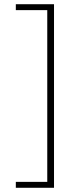

<svg xmlns="http://www.w3.org/2000/svg" viewBox="-20 -778 371 910"><path d="M55 84H204V-730H55V-758H236V112H55Z"/></svg>

Font: KoHo ExtraLight
Style: Regular
Weight: 275
Version: Version 1.000; ttfautohint (v1.6)